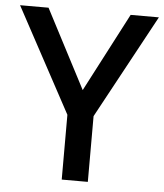

<svg xmlns="http://www.w3.org/2000/svg" viewBox="-52 -760 688 806"><g transform="rotate(5 292.5 -357.0)"><path d="M293 -382 466 -714H585L348 -277V0H238V-273L0 -714H120Z"/></g></svg>

Font: Noto Traditional Nushu Medium
Style: Regular
Weight: 500
Version: Version 2.003